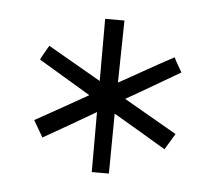

<svg xmlns="http://www.w3.org/2000/svg" viewBox="-33 -756 402 357"><g transform="rotate(5 167.5 -577.0)"><path d="M150 -546V-434H182C182 -472 183 -509 183 -546C216 -527 249 -507 281 -488C287 -498 293 -508 299 -518L200 -575C234 -594 267 -614 300 -633C295 -642 289 -651 285 -660C251 -642 217 -622 184 -604C185 -643 185 -681 186 -720H150V-604L51 -661C46 -652 40 -643 36 -634L133 -576C101 -558 68 -539 35 -521L53 -490C86 -509 118 -527 150 -546Z"/></g></svg>

Font: Sulaf Light
Style: Regular
Weight: 300
Designer: Bandar Raffah (Arabic) and Santiago Orozco (Latin)
Foundry: Caramella and Typemade
Version: Version 1.005;PS 001.005;hotconv 1.0.88;makeotf.lib2.5.64775